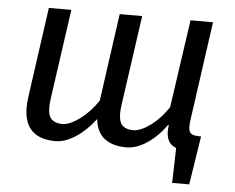

<svg xmlns="http://www.w3.org/2000/svg" viewBox="-49 -585 958 783"><g transform="rotate(5 430.0 -193.5)"><path d="M646 -94Q611 -45 568 -16.5Q525 12 484 12Q427 12 394 -14Q361 -40 356 -93Q320 -45 276.5 -16.5Q233 12 194 12Q131 12 98 -19.5Q65 -51 65 -115Q65 -133 68 -156L120 -527H212L160 -160Q157 -140 157 -125Q157 -88 172.5 -74Q188 -60 216 -60Q231 -60 250 -68.5Q269 -77 288.5 -91.5Q308 -106 326.5 -126Q345 -146 360 -169L410 -527H502L450 -160Q447 -140 447 -125Q447 -88 462.5 -74Q478 -60 506 -60Q521 -60 539.5 -68Q558 -76 577.5 -90.5Q597 -105 615 -124.5Q633 -144 648 -167L700 -527H792L736 -128Q733 -110 733 -96Q733 -75 742.5 -67Q752 -59 778 -59H784L753 140H683L687 -3Q666 -11 656.5 -27.5Q647 -44 647 -68Q647 -74 647.5 -80Q648 -86 649 -93Z"/></g></svg>

Font: Yekcdsyqcyvpieeyorgstswgcgt
Style: Regular
Weight: 400
Italic angle: -8°
Designer: Carrois Corporate & Edenspiekermann
Foundry: Carrois Corporate GbR & Edenspiekermann AG
Version: Version 2.001